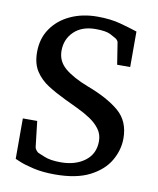

<svg xmlns="http://www.w3.org/2000/svg" viewBox="-80 -750 681 829"><g transform="rotate(10 260.5 -335.5)"><path d="M481.9 -188Q481.9 -137.7 454.8 -90.8Q427.7 -43.9 369.4 -13.9Q311 16.1 216.8 16.1Q163.1 16.1 123 6.8Q83 -2.4 61 -11.7Q39.1 -21 39.1 -21V-198.2H102.1L115.2 -85Q116.2 -79.1 121.6 -72.3Q127 -65.4 131.8 -63Q134.3 -62.5 160.4 -51.3Q186.5 -40 232.9 -40Q296.9 -40 338.4 -71.3Q379.9 -102.5 379.9 -158.2Q379.9 -188.5 363 -211.2Q346.2 -233.9 319.3 -251.5Q292.5 -269 262 -283.4Q231.4 -297.9 204.1 -311Q163.1 -330.6 127.9 -352.8Q92.8 -375 71.3 -407.7Q49.8 -440.4 49.8 -491.2Q49.8 -550.8 80.1 -594.7Q110.4 -638.7 162.6 -662.8Q214.8 -687 280.8 -687Q337.9 -687 381.1 -675.3Q424.3 -663.6 457 -652.8V-497.1H399.9L384.8 -592.8Q384.3 -597.7 379.4 -602.8Q374.5 -607.9 370.1 -609.9Q368.2 -611.3 347.9 -622.1Q327.6 -632.8 282.2 -632.8Q222.2 -632.8 187.5 -599.4Q152.8 -565.9 152.8 -515.1Q152.8 -469.2 188.7 -439Q224.6 -408.7 292 -382.8Q382.8 -348.6 432.4 -305.9Q481.9 -263.2 481.9 -188Z"/></g></svg>

Font: Eeyek
Style: Regular
Weight: 400
Designer: Pravabati Chingangbam and Tabish
Foundry: SIL International
Version: Version 2.000